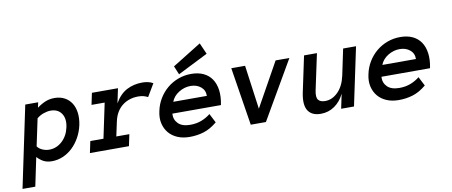

<svg xmlns="http://www.w3.org/2000/svg" viewBox="-135 -992 3483 1481"><g transform="rotate(-10 1606.5 -252.0)"><path d="M71.8 -455.1H172.9L164.1 -414.1Q199.2 -439.9 231.7 -452.9Q264.2 -465.8 301.8 -465.8Q346.2 -465.8 379.6 -448Q413.1 -430.2 433.6 -398.7Q454.1 -367.2 460 -323Q465.8 -278.8 455.1 -227.1Q443.8 -174.8 418.9 -130.9Q394 -86.9 360.6 -55.4Q327.1 -23.9 285.6 -6.3Q244.1 11.2 200.2 11.2Q162.1 11.2 135.5 -2.4Q108.9 -16.1 85 -42L38.1 182.1H-62ZM102.1 -122.1Q116.2 -102.1 142.1 -91.1Q168 -80.1 193.8 -80.1Q251 -80.1 295.4 -120.6Q339.8 -161.1 354 -227.1Q368.2 -293 340.6 -334Q313 -375 255.9 -375Q230 -375 200 -364.5Q169.9 -354 147 -334Z M1015.1 -347.2Q999 -356 981 -360.6Q962.9 -365.2 939 -365.2Q904.8 -365.2 873.3 -355.2Q841.8 -345.2 815.9 -325.2Q790 -305.2 772 -275.1Q753.9 -245.1 745.1 -204.1L720.7 -90.8H822.8L803.7 0H498L517.1 -90.8H620.1L677.7 -363.8H574.7L593.8 -455.1H797.9L773.9 -340.8Q813 -409.2 867.9 -437.5Q922.9 -465.8 989.7 -465.8Q1010.7 -465.8 1032.7 -461.4Q1054.7 -457 1073.7 -445.8Z M1176.8 -189Q1173.8 -142.1 1204.8 -111.1Q1235.8 -80.1 1298.8 -80.1Q1347.7 -80.1 1387.2 -95.5Q1426.8 -110.8 1458 -136.2L1494.6 -64.9Q1441.9 -21 1389.4 -4.9Q1336.9 11.2 1278.8 11.2Q1225.6 11.2 1184.1 -6.3Q1142.6 -23.9 1116.2 -55.4Q1089.8 -86.9 1079.8 -130.4Q1069.8 -173.8 1082 -227.1Q1092.8 -278.8 1119.4 -322.5Q1146 -366.2 1184.3 -398.2Q1222.7 -430.2 1270.8 -448Q1318.8 -465.8 1371.6 -465.8Q1426.8 -465.8 1467.3 -447Q1507.8 -428.2 1532.2 -392.6Q1556.6 -356.9 1563.7 -305.4Q1570.8 -253.9 1557.6 -189ZM1462.9 -277.8Q1463.9 -321.8 1431.9 -348.4Q1399.9 -375 1351.6 -375Q1303.7 -375 1260.3 -348.4Q1216.8 -321.8 1199.7 -277.8ZM1517.6 -598.1 1280.8 -479 1252.9 -545.9 1479 -686Z M2140.6 -455.1 1876.5 0H1757.8L1685.5 -455.1H1793.5L1840.8 -110.8L2032.7 -455.1Z M2255.4 -455.1H2356.4L2296.4 -173.8Q2285.6 -121.1 2301.5 -100.6Q2317.4 -80.1 2355.5 -80.1Q2411.6 -80.1 2456.5 -125.5Q2501.5 -170.9 2518.6 -251L2561.5 -455.1H2662.6L2566.4 0H2465.8L2489.7 -113.8Q2461.4 -55.2 2413.6 -22Q2365.7 11.2 2305.7 11.2Q2235.4 11.2 2206.1 -34.4Q2176.8 -80.1 2195.8 -173.8Z M2814.5 -189Q2811.5 -142.1 2842.5 -111.1Q2873.5 -80.1 2936.5 -80.1Q2985.4 -80.1 3024.9 -95.5Q3064.5 -110.8 3095.7 -136.2L3132.3 -64.9Q3079.6 -21 3027.1 -4.9Q2974.6 11.2 2916.5 11.2Q2863.3 11.2 2821.8 -6.3Q2780.3 -23.9 2753.9 -55.4Q2727.5 -86.9 2717.5 -130.4Q2707.5 -173.8 2719.7 -227.1Q2730.5 -278.8 2757.1 -322.5Q2783.7 -366.2 2822 -398.2Q2860.4 -430.2 2908.4 -448Q2956.5 -465.8 3009.3 -465.8Q3064.5 -465.8 3105 -447Q3145.5 -428.2 3169.9 -392.6Q3194.3 -356.9 3201.4 -305.4Q3208.5 -253.9 3195.3 -189ZM3100.6 -277.8Q3101.6 -321.8 3069.6 -348.4Q3037.6 -375 2989.3 -375Q2941.4 -375 2897.9 -348.4Q2854.5 -321.8 2837.4 -277.8Z"/></g></svg>

Font: Anonymous Pro
Style: Bold Italic
Weight: 700
Italic angle: -12°
Monospace: yes
Designer: Mark Simonson
Version: Version 1.003